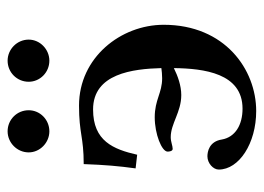

<svg xmlns="http://www.w3.org/2000/svg" viewBox="-112 -552 677 492"><g transform="rotate(-90 226.0 -306.5)"><path d="M297 -231C289 -230 281 -229 271 -229C233 -229 216 -248 171 -248C128 -248 83 -230 83 -215C83 -211 84 -202 90 -202C98 -202 108 -207 120 -207C155 -207 184 -180 228 -180C252 -180 277 -189 297 -199C296 -122 284 -23 193 -23C151 -23 120 -42 114 -76C109 -109 82 -113 71 -113C53 -113 37 -98 37 -84C37 -32 104 12 187 12C293 12 408 -68 408 -225C408 -335 324 -442 201 -442C129 -442 121 -430 51 -430C49 -375 46 -341 40 -297L75 -293C89 -354 110 -406 191 -406C283 -406 295 -304 297 -231ZM81 -571C81 -542 106 -518 135 -518C165 -518 189 -542 189 -571C189 -601 165 -625 135 -625C106 -625 81 -601 81 -571ZM262 -571C262 -542 286 -518 316 -518C345 -518 370 -542 370 -571C370 -601 345 -625 316 -625C286 -625 262 -601 262 -571Z"/></g></svg>

Font: Libertinus Serif Semibold
Style: Regular
Weight: 600
Designer: Philipp H. Poll, Khaled Hosny
Foundry: Caleb Maclennan
Version: Version 7.050;RELEASE